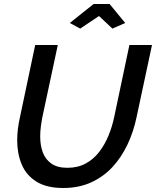

<svg xmlns="http://www.w3.org/2000/svg" viewBox="-20 -935 780 960"><path d="M296 5Q213 5 162 -27Q111 -59 88.5 -113Q66 -167 66 -233Q66 -262 69.5 -290.5Q73 -319 80 -350L156 -710H269L192 -350Q187 -324 184 -300Q181 -276 181 -253Q181 -208 194 -173Q207 -138 237 -117Q267 -96 317 -96Q369 -96 408.5 -117.5Q448 -139 476 -175.5Q504 -212 522.5 -257Q541 -302 551 -350L627 -710H740L663 -350Q648 -277 617.5 -212.5Q587 -148 542 -99.5Q497 -51 435.5 -23Q374 5 296 5ZM329 -820 448 -915H528L606 -820L542 -792L475 -855L381 -792Z"/></svg>

Font: Raleway Thin SemiBold
Style: Italic
Weight: 600
Italic angle: -12°
Version: Version 4.026